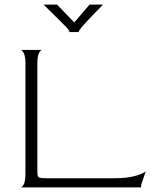

<svg xmlns="http://www.w3.org/2000/svg" viewBox="-20 -818 666 838"><path d="M70 0Q77 0 84 -14Q91 -28 91 -60V-540Q91 -572 84 -585.5Q77 -599 70 -600H164Q157 -600 150 -586Q143 -572 143 -539V-71Q143 -49 148.5 -44.5Q154 -40 184 -40H476Q534 -40 569.5 -50Q605 -60 616 -70L596 -11V0ZM170 -798Q185 -783 204 -764.5Q223 -746 241 -728Q259 -710 270 -699Q278 -690 281 -684.5Q284 -679 284 -678H323Q323 -682 336 -699Q342 -706 358 -723.5Q374 -741 393.5 -761Q413 -781 430 -798H371L304 -720L229 -798Z"/></svg>

Font: Red Rose Light
Style: Regular
Weight: 300
Designer: Jaikishan Patel
Version: Version 1.001; ttfautohint (v1.8.3)